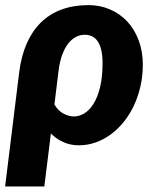

<svg xmlns="http://www.w3.org/2000/svg" viewBox="-36 -546 594 732"><path d="M171.5 -147.5Q186 -123 206.5 -112.5Q227 -102 246 -102Q266 -102 285.5 -113.8Q305 -125.5 320.5 -150.2Q336 -175 345.5 -213.2Q355 -251.5 355 -305Q355 -334 350.2 -354.8Q345.5 -375.5 336.5 -388.5Q327.5 -401.5 314.8 -407.5Q302 -413.5 286.5 -413.5Q270 -413.5 254 -405.5Q238 -397.5 224.5 -380.5Q211 -363.5 201.2 -337.2Q191.5 -311 187 -274.5ZM37 -269Q44.5 -330.5 65.2 -378.5Q86 -426.5 119.2 -459.5Q152.5 -492.5 198.2 -509.5Q244 -526.5 301.5 -526.5Q345.5 -526.5 383.2 -510.2Q421 -494 448.8 -464.5Q476.5 -435 492.5 -392.8Q508.5 -350.5 508.5 -299Q508.5 -256.5 499.5 -217Q490.5 -177.5 474.5 -143.5Q458.5 -109.5 436 -81.5Q413.5 -53.5 386.2 -33.5Q359 -13.5 328.2 -2.8Q297.5 8 264.5 8Q233 8 206 -4Q179 -16 158 -37L133 165H-16.5Z"/></svg>

Font: Lato ExtraBold
Style: Italic
Weight: 800
Italic angle: -7°
Designer: Lukasz Dziedzic with Adam Twardoch and Botio Nikoltchev
Foundry: tyPoland Lukasz Dziedzic
Version: Version 2.015; 2015-08-06; http://www.latofonts.com/